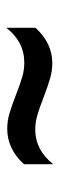

<svg xmlns="http://www.w3.org/2000/svg" viewBox="193 -662 190 616"><g transform="rotate(-90 288.0 -354.0)"><path d="M182.6 -425.8Q207.5 -425.8 231.2 -418.9Q254.9 -412.1 290 -398.4Q326.2 -384.3 348.9 -377.7Q371.6 -371.1 395.5 -371.1Q428.7 -371.1 456.8 -385.7Q484.9 -400.4 506.8 -428.7V-335Q457.5 -281.2 393.6 -281.2Q368.7 -281.2 344.2 -288.3Q319.8 -295.4 285.2 -308.6Q249 -322.8 226.3 -329.3Q203.6 -335.9 179.7 -335.9Q147.5 -335.9 119.4 -321.3Q91.3 -306.6 69.3 -278.3V-372.1Q92.8 -398.4 121.6 -412.1Q150.4 -425.8 182.6 -425.8Z"/></g></svg>

Font: Pretendard GOV Medium
Style: Regular
Weight: 500
Designer: Base glyphs from Inter by Rasmus Andersson; Hangeul glyphs from Noto Sans CJK(Source Han Sans) by Jang Soo-young and Kan
Foundry: Kil Hyung-jin
Version: Version 1.309